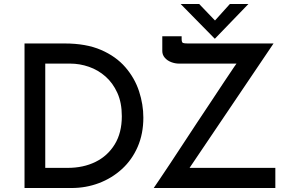

<svg xmlns="http://www.w3.org/2000/svg" viewBox="-20 -943 1455 963"><path d="M103 0V-725H304Q412 -725 487 -692.5Q562 -660 609 -605.5Q656 -551 677.5 -485Q699 -419 699 -353Q699 -272 670.5 -206.5Q642 -141 591.5 -95Q541 -49 476 -24.5Q411 0 339 0ZM207 -101H319Q398 -101 459 -131Q520 -161 555.5 -219Q591 -277 591 -360Q591 -428 568.5 -477.5Q546 -527 509 -559.5Q472 -592 426 -608Q380 -624 332 -624H207ZM751 0Q760 -13 781.5 -45Q803 -77 833 -122Q863 -167 897.5 -220Q932 -273 968.5 -328Q1005 -383 1040 -435.5Q1075 -488 1104.5 -533Q1134 -578 1155.5 -609Q1177 -640 1187 -653L1200 -624H878Q858 -624 838.5 -631.5Q819 -639 806.5 -653.5Q794 -668 794 -687V-761H891V-748Q891 -730 898 -727.5Q905 -725 922 -725H1352L922 -88L916 -101H1361V0ZM979 -923 1070 -828 1041 -821 1133 -923H1226L1058 -749H1057L886 -923Z"/></svg>

Font: Reem Kufi Fun
Style: Regular
Weight: 400
Designer: Khaled Hosny
Version: Version 1.005